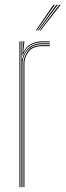

<svg xmlns="http://www.w3.org/2000/svg" viewBox="-20 -770 270 790"><path d="M68 0V-600H72V-590L70 -527.8H72Q78.5 -556.8 99.8 -574.4Q121 -592 154.2 -592H185V-588H154.2Q124.8 -588 106.8 -575.2Q88.8 -562.5 80.6 -544.1Q72.5 -525.8 72.5 -508.8V0ZM60 0V-600H64V0ZM72 -542.5 75.8 -594V-600H80V-595.2L75.8 -555.5H76.8Q86.2 -577.8 107.8 -588.9Q129.2 -600 154.2 -600H185V-596H154.2Q126.2 -596 104.6 -583.1Q83 -570.2 74 -542.5ZM76.5 0V-508.8Q76.5 -534.2 93.9 -559.1Q111.2 -584 154.2 -584H185V-580H154.2Q114.2 -580 97.4 -556.9Q80.5 -533.8 80.5 -508.8V0ZM127.5 -645 199.5 -750H205.5L131.5 -645ZM143.5 -645 223.5 -750H229.5L147.5 -645ZM135.5 -645 211.5 -750H217.5L139.5 -645Z"/></svg>

Font: Big Shoulders Inline Display Thin
Style: Regular
Weight: 100
Designer: Patric King
Foundry: XO Type Co
Version: Version 1.000